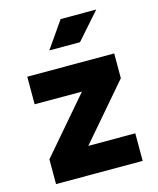

<svg xmlns="http://www.w3.org/2000/svg" viewBox="-110 -800 721 877"><g transform="rotate(-15 251.0 -361.5)"><path d="M318.8 -597.7 429.2 -722.7H260.7L173.8 -597.7ZM232.9 -130.4 456.5 -390.6V-507.8H45.4V-377.4H269L45.4 -117.2V0H455.1V-130.4Z"/></g></svg>

Font: Giphurs ExtraBold
Style: Regular
Weight: 800
Version: Version 1.000